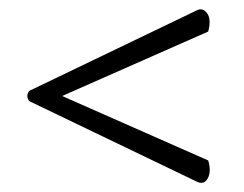

<svg xmlns="http://www.w3.org/2000/svg" viewBox="-20 -558 527 414"><path d="M43 -340Q35 -351 43 -362L405 -536Q417 -542 426.5 -529.5Q436 -517 429 -490L114 -351L429 -212Q436 -188 428 -173.5Q420 -159 405 -166Z"/></svg>

Font: Arima Thin
Style: Regular
Weight: 400
Version: Version 1.100